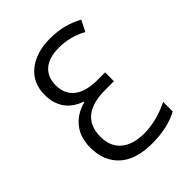

<svg xmlns="http://www.w3.org/2000/svg" viewBox="-166 -628 723 723"><g transform="rotate(-45 195.5 -266.0)"><path d="M283 -258H237Q99 -258 99 -145Q99 -94 132 -66Q165 -38 224 -38Q291 -38 359 -72V-21Q302 10 220 10Q132 10 87.5 -31.5Q43 -73 43 -143Q43 -198 71 -233Q99 -268 148 -281V-284Q105 -299 83.5 -330Q62 -361 62 -405Q62 -470 107.5 -506Q153 -542 226 -542Q265 -542 296.5 -534Q328 -526 360 -509L338 -465Q285 -494 226 -494Q173 -494 145 -470Q117 -446 117 -402Q117 -355 149 -330Q181 -305 244 -305H283Z"/></g></svg>

Font: Noto Sans UI NarrowLight
Style: Regular
Weight: 300
Width: 4
Designer: Monotype Design Team
Foundry: Monotype Imaging Inc.
Version: Version 1.001